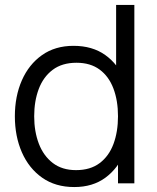

<svg xmlns="http://www.w3.org/2000/svg" viewBox="-20 -740 632 775"><path d="M279.7 15Q203.8 15 150.3 -22.7Q96.8 -60.3 68.4 -125Q40 -189.7 40 -270.7Q40 -351.2 68.2 -415.6Q96.5 -480 149.5 -517.5Q202.5 -555 276.7 -555Q352.7 -555 404.7 -518Q456.7 -481 483.3 -416.7Q510 -352.3 510 -270.7Q510 -190 483.4 -125.3Q456.8 -60.7 405.5 -22.8Q354.2 15 279.7 15ZM287 -53.3Q344.5 -53.3 382.1 -81.5Q419.7 -109.7 438 -158.8Q456.3 -208 456.3 -270.7Q456.3 -334 437.8 -382.8Q419.3 -431.7 382.1 -459.2Q344.8 -486.7 288.7 -486.7Q230.5 -486.7 192.6 -458.1Q154.7 -429.5 136.3 -380.6Q118 -331.7 118 -270.7Q118 -209.2 136.8 -159.9Q155.7 -110.7 193.2 -82Q230.7 -53.3 287 -53.3ZM456.3 0V-406.7H448.7V-720H522.3V0Z"/></svg>

Font: Manrope ExtraLight
Style: Regular
Weight: 200
Designer: Mikhail Sharanda
Foundry: Mikhail Sharanda
Version: Version 4.505